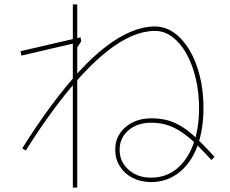

<svg xmlns="http://www.w3.org/2000/svg" viewBox="-20 -800 1040 870"><path d="M664 25Q618 25 581 6Q544 -13 523 -46.5Q502 -80 502 -121Q502 -163 523 -195Q544 -227 581 -245.5Q618 -264 666 -264Q724 -264 769 -244.5Q814 -225 857 -186Q900 -147 952 -89L938 -75Q905 -111 874 -142Q843 -173 811 -196Q779 -219 743.5 -231.5Q708 -244 666 -244Q602 -244 562 -209.5Q522 -175 522 -121Q522 -67 562.5 -31Q603 5 664 5Q731 5 779.5 -34Q828 -73 855 -144Q882 -215 882 -310Q882 -383 866.5 -446.5Q851 -510 824 -558Q797 -606 760.5 -633Q724 -660 682 -660Q633 -660 579.5 -637.5Q526 -615 469 -570.5Q412 -526 351.5 -460.5Q291 -395 227 -309Q163 -223 97 -118L81 -128Q148 -235 213 -322.5Q278 -410 339.5 -477Q401 -544 460 -589Q519 -634 574.5 -657Q630 -680 682 -680Q729 -680 769 -651.5Q809 -623 839 -572.5Q869 -522 885.5 -455Q902 -388 902 -310Q902 -234 885.5 -172.5Q869 -111 837.5 -67Q806 -23 762 1Q718 25 664 25ZM310 50V-780H330V50ZM77 -548 73 -568 345 -631 348 -613 324 -575 317 -604Z"/></svg>

Font: Murecho Thin
Style: Regular
Weight: 100
Designer: Neil Summerour
Foundry: Positype
Version: Version 1.010